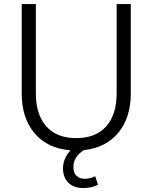

<svg xmlns="http://www.w3.org/2000/svg" viewBox="-20 -739 748 954"><path d="M158.2 -275.4Q158.2 -168.9 210.4 -110.8Q262.7 -52.7 358.4 -52.7Q455.1 -52.7 507.3 -110.8Q559.6 -168.9 559.6 -275.4V-718.8H629.9V-275.4Q629.9 -154.3 567.9 -79.6Q505.9 -4.9 397.5 6.8Q344.7 39.1 344.7 90.8Q344.7 120.1 360.4 134.8Q376 149.4 401.4 149.4Q427.7 149.4 453.1 136.7L466.8 178.7Q438.5 195.3 392.6 195.3Q346.7 195.3 319.8 168.9Q293 142.6 293 97.7Q293 49.8 330.1 7.8Q216.8 -1 152.3 -76.2Q87.9 -151.4 87.9 -275.4V-718.8H158.2Z"/></svg>

Font: Min Sans Light
Style: Regular
Weight: 300
Designer: Jinseong-Kim, NotoSansCJK, Nunito
Foundry: Jinseong-Kim
Version: Version 1.400;Glyphs 3.1.2 (3151)